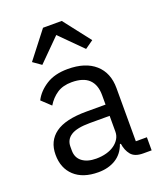

<svg xmlns="http://www.w3.org/2000/svg" viewBox="-142 -859 819 964"><g transform="rotate(-20 267.0 -376.5)"><path d="M460 0Q415 0 395.5 -24Q376 -48 371 -84H366Q349 -36 310 -12Q271 12 217 12Q135 12 89.5 -30Q44 -72 44 -144Q44 -217 97.5 -256Q151 -295 264 -295H366V-346Q366 -401 336 -430Q306 -459 244 -459Q197 -459 165.5 -438Q134 -417 113 -382L65 -427Q86 -469 132 -498.5Q178 -528 248 -528Q342 -528 394 -482Q446 -436 446 -354V-70H505V0ZM230 -56Q260 -56 285 -63Q310 -70 328 -83Q346 -96 356 -113Q366 -130 366 -150V-235H260Q191 -235 159.5 -215Q128 -195 128 -157V-136Q128 -98 155.5 -77Q183 -56 230 -56ZM303 -765 414 -622 370 -591 253 -708 136 -591 92 -622 203 -765Z"/></g></svg>

Font: IBM Plex Sans Thai
Style: Regular
Weight: 400
Designer: Mike Abbink, Paul van der Laan, Pieter van Rosmalen, Ben Mitchell, Mark Frömberg
Foundry: Bold Monday
Version: Version 1.1